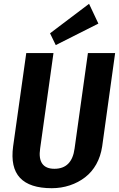

<svg xmlns="http://www.w3.org/2000/svg" viewBox="-20 -979 625 1009"><path d="M252 10Q136 10 85 -44.5Q34 -99 49 -210L118 -700H261L191 -199Q183 -146 202 -119Q221 -92 266 -92Q358 -92 372 -199L442 -700H585L517 -210Q509 -157 486 -116Q463 -75 427.5 -47.5Q392 -20 347 -5Q302 10 252 10ZM497 -855 273 -742 243 -804 448 -959Z"/></svg>

Font: Pathway Extreme Condensed
Style: Bold Italic
Weight: 700
Width: 3
Italic angle: -8°
Version: Version 1.001;gftools[0.9.26]